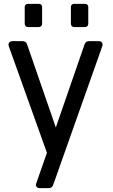

<svg xmlns="http://www.w3.org/2000/svg" viewBox="-20 -781 585 994"><path d="M184 193Q175 193 169.5 186Q164 179 167 170L223 10L25 -543Q24 -546 24 -551Q24 -558 29.5 -563Q35 -568 43 -568H97Q114 -568 120 -552L269 -121L418 -552Q424 -568 441 -568H492Q501 -568 506 -563Q511 -558 511 -551Q511 -546 510 -543L255 177Q249 193 232 193ZM363 -641Q356 -641 351.5 -646Q347 -651 347 -658V-745Q347 -752 351.5 -756.5Q356 -761 363 -761H421Q428 -761 432.5 -756.5Q437 -752 437 -745V-658Q437 -651 432.5 -646Q428 -641 421 -641ZM124 -641Q117 -641 112.5 -646Q108 -651 108 -658V-745Q108 -752 112.5 -756.5Q117 -761 124 -761H182Q189 -761 193.5 -756.5Q198 -752 198 -745V-658Q198 -651 193.5 -646Q189 -641 182 -641Z"/></svg>

Font: Miriam Libre Medium
Style: Regular
Weight: 500
Version: Version 2.000